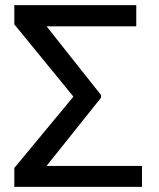

<svg xmlns="http://www.w3.org/2000/svg" viewBox="-20 -732 624 752"><path d="M536.1 -82V0H76.2V-82ZM513.7 -711.9V-628.9H58.6V-711.9ZM376 -359.4V-349.6L96.7 0H36.1V-74.2L267.6 -353.5L36.1 -636.7V-711.9H96.7Z"/></svg>

Font: Inter Tight
Style: Regular
Weight: 400
Designer: Rasmus Andersson
Foundry: rsms
Version: Version 3.002